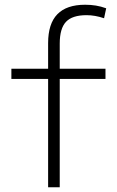

<svg xmlns="http://www.w3.org/2000/svg" viewBox="-20 -790 495 810"><path d="M183 0V-457H28V-500H183V-608Q183 -690 222 -730Q261 -770 339 -770Q363 -770 384.5 -766.5Q406 -763 428 -755L419 -713Q381 -726 345 -726Q285 -726 258.5 -698Q232 -670 232 -606V-500H425V-457H232V0Z"/></svg>

Font: M PLUS 2 Light
Style: Regular
Weight: 300
Designer: Coji Morishita
Foundry: UNDERFOREST DESIGN
Version: Version 1.001